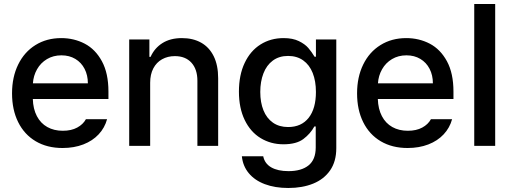

<svg xmlns="http://www.w3.org/2000/svg" viewBox="-20 -727 2552 957"><path d="M40 -261.7Q40 -342.8 70.6 -405.3Q101.1 -467.8 156.7 -502.4Q212.4 -537.1 285.2 -537.1Q349.1 -537.1 402.3 -509.3Q455.6 -481.4 488 -421.6Q520.5 -361.8 520.5 -270.5V-233.4H143.6Q145 -184.1 163.8 -148.2Q182.6 -112.3 215.8 -93.8Q249 -75.2 293 -75.2Q335.4 -75.2 364.7 -91.1Q394 -106.9 408.2 -132.8H513.7Q502 -89.8 471.7 -57.4Q441.4 -24.9 395.3 -7.1Q349.1 10.7 292 10.7Q214.8 10.7 158 -22.9Q101.1 -56.6 70.6 -118.2Q40 -179.7 40 -261.7ZM418 -311.5Q418 -352.1 401.6 -383.8Q385.3 -415.5 355.5 -433.3Q325.7 -451.2 286.1 -451.2Q245.6 -451.2 214.1 -432.4Q182.6 -413.6 164.6 -381.6Q146.5 -349.6 144 -311.5Z M728.5 0H624V-530.3H724.6V-443.4H730.5Q750 -487.3 789.6 -512.2Q829.1 -537.1 886.7 -537.1Q941.9 -537.1 982.4 -514.4Q1022.9 -491.7 1045.2 -446.8Q1067.4 -401.9 1067.4 -336.9V0H963.9V-324.2Q963.9 -381.8 934.1 -414.6Q904.3 -447.3 851.6 -447.3Q815.9 -447.3 787.8 -431.6Q759.8 -416 744.1 -386Q728.5 -356 728.5 -314.5Z M1185.5 51.8H1292Q1299.3 88.4 1332 107.2Q1364.7 126 1418 126Q1482.4 126 1518.1 97.2Q1553.7 68.4 1553.7 7.8V-96.7H1546.9Q1526.9 -60.1 1491.9 -33.9Q1457 -7.8 1392.6 -7.8Q1329.6 -7.8 1279.1 -38.6Q1228.5 -69.3 1199.7 -128.9Q1170.9 -188.5 1170.9 -270.5Q1170.9 -353 1199.5 -413.3Q1228 -473.6 1278.6 -505.4Q1329.1 -537.1 1393.6 -537.1Q1439 -537.1 1469.5 -522.2Q1500 -507.3 1516.6 -488Q1533.2 -468.8 1547.9 -444.3H1554.7V-530.3H1656.2V11.7Q1656.2 77.6 1625.5 122.1Q1594.7 166.5 1541 188.2Q1487.3 210 1417 210Q1350.6 210 1300 190.9Q1249.5 171.9 1220 136.2Q1190.4 100.6 1185.5 51.8ZM1554.7 -268.6Q1554.7 -322.8 1538.6 -363.3Q1522.5 -403.8 1491.2 -426Q1460 -448.2 1416 -448.2Q1371.1 -448.2 1339.8 -425Q1308.6 -401.9 1293 -361.1Q1277.3 -320.3 1277.3 -268.6Q1277.3 -216.3 1293.2 -177Q1309.1 -137.7 1340.3 -115.7Q1371.6 -93.8 1416 -93.8Q1482.4 -93.8 1518.6 -139.9Q1554.7 -186 1554.7 -268.6Z M1759.8 -261.7Q1759.8 -342.8 1790.3 -405.3Q1820.8 -467.8 1876.5 -502.4Q1932.1 -537.1 2004.9 -537.1Q2068.8 -537.1 2122.1 -509.3Q2175.3 -481.4 2207.8 -421.6Q2240.2 -361.8 2240.2 -270.5V-233.4H1863.3Q1864.7 -184.1 1883.5 -148.2Q1902.3 -112.3 1935.5 -93.8Q1968.8 -75.2 2012.7 -75.2Q2055.2 -75.2 2084.5 -91.1Q2113.8 -106.9 2127.9 -132.8H2233.4Q2221.7 -89.8 2191.4 -57.4Q2161.1 -24.9 2115 -7.1Q2068.8 10.7 2011.7 10.7Q1934.6 10.7 1877.7 -22.9Q1820.8 -56.6 1790.3 -118.2Q1759.8 -179.7 1759.8 -261.7ZM2137.7 -311.5Q2137.7 -352.1 2121.3 -383.8Q2105 -415.5 2075.2 -433.3Q2045.4 -451.2 2005.9 -451.2Q1965.3 -451.2 1933.8 -432.4Q1902.3 -413.6 1884.3 -381.6Q1866.2 -349.6 1863.8 -311.5Z M2448.2 0H2343.8V-707H2448.2Z"/></svg>

Font: Pretendard Medium
Style: Regular
Weight: 500
Designer: Base glyphs from Inter by Rasmus Andersson; Hangeul glyphs from Noto Sans CJK(Source Han Sans) by Jang Soo-young and Kan
Foundry: Kil Hyung-jin
Version: Version 1.309